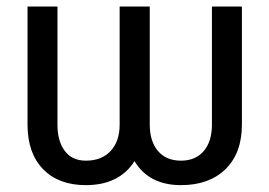

<svg xmlns="http://www.w3.org/2000/svg" viewBox="-20 -548 811 579"><path d="M709.5 -528.3V-172.4Q709.5 -86.4 660.2 -38.1Q610.8 10.3 525.9 10.3Q429.2 10.3 385.7 -62Q339.4 10.3 238.8 10.3Q157.2 10.3 110.4 -37.4Q63.5 -85 63 -170.9V-528.3H153.3V-170.4Q153.8 -120.6 176 -92Q198.2 -63.5 238.8 -63.5Q286.6 -63.5 313.7 -92.8Q340.8 -122.1 340.8 -172.4V-528.3H431.6V-172.4Q431.6 -122.1 456.3 -92.8Q481 -63.5 525.9 -63.5Q569.3 -63.5 594 -92Q618.7 -120.6 619.1 -170.4V-528.3Z"/></svg>

Font: SteelSelectRoboto
Style: Roboto-Regular
Weight: 400
Designer: Google
Version: Version 2.137; 2017